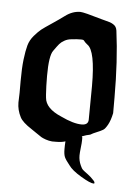

<svg xmlns="http://www.w3.org/2000/svg" viewBox="-45 -472 430 616"><g transform="rotate(5 170.0 -164.5)"><path d="M230.5 -35.2Q230.5 -35.2 230.5 -26.4Q230.5 -18.6 228.5 -2Q226.6 14.6 226.6 22.5Q226.6 39.1 233.4 53.7Q237.3 63.5 242.2 67.9Q247.1 72.3 257.3 79.6Q267.6 86.9 278.3 98.6Q282.2 102.5 282.2 106.4Q282.2 108.4 279.3 108.4Q268.6 108.4 238.3 90.3Q208 72.3 197.3 56.6Q184.6 41 180.7 32.2Q176.8 23.4 176.8 6.8Q176.8 -7.8 177.7 -18.6Q166 -14.6 147.5 -14.6H134.8Q124 -15.6 114.3 -19Q104.5 -22.5 99.6 -25.4Q94.7 -28.3 83 -36.6Q71.3 -44.9 66.4 -47.9Q36.1 -67.4 28.3 -83Q16.6 -105.5 16.6 -129.9Q16.6 -134.8 17.1 -145Q17.6 -155.3 17.6 -161.1V-167V-199.2Q17.6 -240.2 21 -268.6Q24.4 -296.9 29.3 -314.5Q34.2 -332 46.9 -346.7Q59.6 -361.3 68.8 -368.7Q78.1 -376 101.6 -391.6Q125 -407.2 140.6 -418.9Q164.1 -436.5 189.5 -436.5Q200.2 -436.5 259.8 -418.9Q262.7 -418 272.5 -415.5Q282.2 -413.1 286.6 -411.6Q291 -410.2 296.9 -406.7Q302.7 -403.3 305.7 -398.4Q308.6 -393.6 309.6 -386.7Q322.3 -291 322.3 -171.9V-149.4V-122.1Q317.4 -98.6 309.6 -84.5Q301.8 -70.3 295.4 -66.4Q289.1 -62.5 275.9 -57.1Q262.7 -51.8 254.9 -46.9Q243.2 -44.9 228.5 -39.1Q230.5 -37.1 230.5 -35.2ZM169.9 -346.7Q156.2 -345.7 146 -339.8Q135.7 -334 130.4 -327.6Q125 -321.3 113.3 -304.7Q100.6 -288.1 100.6 -222.7Q100.6 -207 101.1 -190.4Q101.6 -173.8 102.5 -163.1L103.5 -152.3Q106.4 -118.2 157.2 -96.7Q198.2 -77.1 224.6 -77.1Q246.1 -77.1 246.1 -94.7Q246.1 -113.3 246.6 -149.9Q247.1 -186.5 247.1 -203.1Q247.1 -316.4 220.7 -334Q216.8 -336.9 214.4 -339.4Q211.9 -341.8 210.9 -343.3Q210 -344.7 208.5 -346.2Q207 -347.7 205.1 -348.1Q203.1 -348.6 199.2 -348.6Q184.6 -348.6 169.9 -346.7Z"/></g></svg>

Font: Isabella
Style: Medium
Weight: 500
Designer: John Stracke
Version: Version 001.202